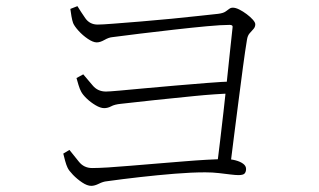

<svg xmlns="http://www.w3.org/2000/svg" viewBox="-20 -667 1040 625"><path d="M687 -131Q691 -164 696.5 -208.5Q702 -253 707.5 -303Q713 -353 718.5 -403Q724 -453 728.5 -498Q733 -543 737 -577Q739 -586 728 -586Q701 -586 652.5 -581.5Q604 -577 547 -570.5Q490 -564 436 -557.5Q382 -551 345 -546Q334 -545 320 -537Q306 -529 295 -529Q283 -529 266 -540.5Q249 -552 235.5 -567Q222 -582 218 -592Q215 -600 212.5 -614.5Q210 -629 209 -638L232 -647Q243 -629 257.5 -608Q272 -587 298 -587Q312 -587 350 -590Q388 -593 438 -597Q488 -601 538.5 -606Q589 -611 630 -615.5Q671 -620 690 -622Q706 -624 713.5 -629Q721 -634 726 -638Q731 -642 738 -642Q747 -642 759 -636Q771 -630 783 -621Q795 -612 803 -603Q811 -594 811 -588Q811 -579 805 -572.5Q799 -566 792.5 -558.5Q786 -551 784 -538Q778 -502 771 -449.5Q764 -397 756.5 -338.5Q749 -280 742 -225.5Q735 -171 730 -130ZM277 -62Q264 -62 247.5 -73Q231 -84 217.5 -98Q204 -112 200 -121Q196 -129 192 -143.5Q188 -158 186 -167L206 -179Q220 -162 236.5 -141Q253 -120 280 -120Q300 -120 332.5 -122Q365 -124 405.5 -127.5Q446 -131 490 -134.5Q534 -138 576 -141.5Q618 -145 654 -147Q690 -149 715 -149Q732 -149 747 -145Q762 -141 771.5 -134Q781 -127 781 -117Q781 -108 776.5 -102.5Q772 -97 756 -97Q747 -97 730.5 -99Q714 -101 693 -103.5Q672 -106 648 -106Q604 -106 548.5 -101.5Q493 -97 435.5 -90.5Q378 -84 328 -77Q316 -76 302 -69Q288 -62 277 -62ZM319 -315Q307 -315 291 -324.5Q275 -334 262 -346.5Q249 -359 244 -369Q240 -376 235.5 -390.5Q231 -405 229 -413L251 -425Q265 -409 281.5 -389Q298 -369 325 -369Q335 -369 368.5 -372Q402 -375 450 -379.5Q498 -384 551.5 -388.5Q605 -393 654.5 -397Q704 -401 741 -402L738 -363Q679 -361 614 -354.5Q549 -348 486.5 -341.5Q424 -335 373 -329Q353 -327 342 -321Q331 -315 319 -315Z"/></svg>

Font: Noto Serif JP ExtraLight ExtraLight
Style: Regular
Weight: 250
Version: Version 2.003-H1;hotconv 1.1.1;makeotfexe 2.6.0